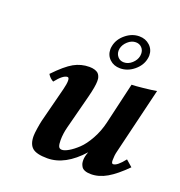

<svg xmlns="http://www.w3.org/2000/svg" viewBox="-121 -755 815 868"><g transform="rotate(20 286.0 -320.5)"><path d="M279.8 -314.9 237.8 -152.8Q229 -119.1 229 -87.9Q229 -67.4 233.2 -58.1Q237.3 -48.8 249 -48.8Q261.2 -48.8 280.8 -60.1Q300.3 -71.3 323 -92.5Q345.7 -113.8 366.9 -151.9Q388.2 -189.9 398.9 -235.8L444.8 -433.1Q459.5 -433.1 499.5 -437.3Q539.6 -441.4 563 -445.8L485.8 -125Q481 -106 481 -83Q481 -66.9 488.8 -66.9Q508.3 -66.9 541 -108.9L571.8 -82Q524.4 -34.2 486.3 -12.2Q448.2 9.8 410.2 9.8Q392.1 9.8 380.4 5.1Q368.7 0.5 363.8 -8.1Q358.9 -16.6 357.4 -23.4Q356 -30.3 356 -39.1Q356 -55.7 365.2 -79.1Q285.6 9.8 200.2 9.8Q148.4 9.8 128.2 -7.3Q107.9 -24.4 107.9 -64Q107.9 -76.7 111.8 -101.8Q115.7 -127 119.1 -141.1L162.1 -309.1Q168.9 -335.9 168.9 -351.1Q168.9 -367.2 161.1 -367.2Q140.1 -367.2 106.9 -325.2Q89.4 -334.5 79.1 -352.1Q129.9 -405.3 164.6 -424.6Q199.2 -443.8 238.8 -443.8Q253.4 -443.8 264.2 -440.4Q274.9 -437 280.5 -432.1Q286.1 -427.2 289.3 -419.9Q292.5 -412.6 293.2 -407.2Q293.9 -401.9 293.9 -395Q293.9 -369.6 279.8 -314.9ZM397.9 -620.1Q377.4 -620.1 359.9 -604.2Q342.3 -588.4 337.9 -567.9Q337.9 -565.9 337.4 -562.7Q336.9 -559.6 336.9 -558.1Q336.9 -541 347.9 -528.6Q358.9 -516.1 377 -516.1Q397.9 -516.1 415.5 -532Q433.1 -547.9 437 -567.9Q438 -571.8 438 -579.1Q438 -596.7 426.8 -608.4Q415.5 -620.1 397.9 -620.1ZM301.8 -567.9Q308.6 -601.6 338.6 -626.2Q368.7 -650.9 403.8 -650.9Q434.1 -650.9 454.6 -631.8Q475.1 -612.8 475.1 -584Q475.1 -577.6 473.1 -567.9Q466.3 -534.2 436 -509.5Q405.8 -484.9 370.1 -484.9Q339.8 -484.9 319.8 -503.7Q299.8 -522.5 299.8 -551.8Q299.8 -558.1 301.8 -567.9Z"/></g></svg>

Font: Linux Libertine G
Style: Semibold Italic
Weight: 600
Italic angle: -11.5°
Designer: Philipp H. Poll
Foundry: Philipp H. Poll
Version: Version 5.1.1